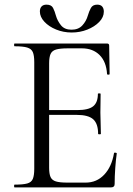

<svg xmlns="http://www.w3.org/2000/svg" viewBox="-20 -814 577 834"><path d="M462.2 0H43.4Q41.2 0 41.2 -6Q41.2 -12 43.4 -12Q80 -12 98.2 -17Q116.4 -22 122.6 -37Q128.8 -52 128.8 -81V-544Q128.8 -573 122.6 -587.5Q116.4 -602 98.2 -607.5Q80 -613 43.4 -613Q41.2 -613 41.2 -619Q41.2 -625 43.4 -625H445Q454.2 -625 454.2 -616L456.2 -492.6Q456.2 -489.8 450.8 -489.6Q445.4 -489.4 445 -492.4Q441.8 -545.8 412.6 -574.9Q383.4 -604 335.8 -604H274.6Q241 -604 223.6 -598.9Q206.2 -593.8 199.8 -579.8Q193.4 -565.8 193.4 -539V-85Q193.4 -58.8 199.6 -45Q205.8 -31.2 222.6 -26Q239.4 -20.8 272.2 -20.8H352.4Q400 -20.8 432.6 -55.2Q465.2 -89.6 475.2 -148.6Q475.4 -151.6 481.3 -150.9Q487.2 -150.2 487.2 -147.4Q483.2 -120.8 480.6 -83.7Q478 -46.6 478 -15Q478 0 462.2 0ZM406.2 -232.6Q406.2 -276.8 384.8 -295.9Q363.4 -315 313 -315H162.8V-335.8H315.6Q364.2 -335.8 384.7 -352.3Q405.2 -368.8 405.2 -406.2Q405.2 -408.4 411.1 -408.4Q417 -408.4 417 -406.2Q417 -376.4 416.5 -359.9Q416 -343.4 416 -325Q416 -302.4 417.1 -280.4Q418.2 -258.4 418.2 -232.6Q418.2 -230.6 412.2 -230.6Q406.2 -230.6 406.2 -232.6ZM290.6 -685Q320.4 -685 337.4 -703.3Q354.4 -721.6 361.4 -746Q366.8 -764.6 374.7 -779.2Q382.6 -793.8 402.4 -793.8Q417 -793.8 424 -785.6Q431 -777.4 431 -763.4Q431 -739.2 410.8 -718.5Q390.6 -697.8 359 -685.3Q327.4 -672.8 291.6 -672.8Q255.2 -672.8 223.6 -685.8Q192 -698.8 172.6 -719.8Q153.2 -740.8 153.2 -764.2Q153.2 -778.2 160.6 -786Q168 -793.8 182 -793.8Q203.2 -793.8 210.5 -779.5Q217.8 -765.2 223 -745.8Q229.2 -723.8 244.7 -704.4Q260.2 -685 290.6 -685Z"/></svg>

Font: Cormorant Garamond Light
Style: Regular
Weight: 300
Designer: Christian Thalmann (Catharsis Fonts)
Foundry: Catharsis Fonts
Version: Version 4.001